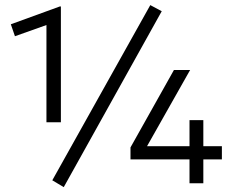

<svg xmlns="http://www.w3.org/2000/svg" viewBox="-20 -736 943 771"><path d="M166.5 -245V-635.5L40 -590.5L23.5 -638.5L220 -710H224.5V-245ZM741 0V-96H504V-144L678.5 -455H743.5L570.5 -149H741V-253.5H796.5V-149H871V-96H796.5V0ZM236 15.5 190 -12 583.5 -715.5 629.5 -691Z"/></svg>

Font: Geologica Cursive ExtraLight
Style: Regular
Weight: 250
Designer: Sindre Bremnes, Frode Helland
Foundry: Monokrom Skriftforlag AS
Version: Version 1.010;gftools[0.9.28]